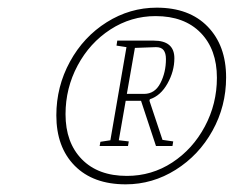

<svg xmlns="http://www.w3.org/2000/svg" viewBox="-20 -764 634 501"><path d="M127 -463Q127 -538 162.5 -603Q198 -668 258.5 -706Q319 -744 389 -744Q474 -744 522 -694.5Q570 -645 570 -562Q570 -487 534.5 -423Q499 -359 438.5 -321Q378 -283 308 -283Q223 -283 175 -331.5Q127 -380 127 -463ZM546 -561Q546 -635 503.5 -678.5Q461 -722 386 -722Q322 -722 268 -687Q214 -652 182.5 -593Q151 -534 151 -466Q151 -392 193.5 -348.5Q236 -305 311 -305Q376 -305 429.5 -340Q483 -375 514.5 -434Q546 -493 546 -561ZM242 -394 268 -398 310 -641 284 -645 286 -658H381Q435 -658 435 -612Q435 -578 417 -546Q399 -514 371 -505L370 -501L404 -399L432 -395L430 -383H387L348 -501H308L290 -398L316 -395L314 -383H240ZM356 -519Q384 -519 398.5 -547Q413 -575 413 -610Q413 -625 407 -633Q401 -641 387 -641L332 -639L311 -519Z"/></svg>

Font: Grenze Thin
Style: Italic
Weight: 250
Italic angle: -10°
Designer: Renata Polastri
Foundry: Omnibus-Type
Version: Version 1.002; ttfautohint (v1.8)